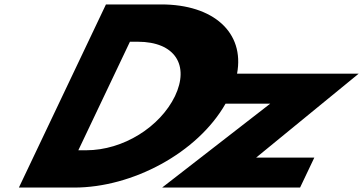

<svg xmlns="http://www.w3.org/2000/svg" viewBox="-20 -845 1636 865"><path d="M457.3 -825 65.1 0H314.8C575.9 0 869.5 -155.5 996.2 -378H1197.5L710.4 0H1331.9L1396.1 -135H1134L1595.8 -513H1048C1082.9 -699.4 940.7 -825 707 -825ZM332.9 -168 565.4 -657H600.5C769.9 -657 834 -550 768.4 -412C701.6 -274 536.2 -168 368 -168Z"/></svg>

Font: Hussar
Style: BdSuprExtOblFive
Weight: 700
Foundry: Cannot Into Space Fonts
Version: Version 2.00